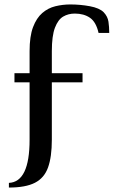

<svg xmlns="http://www.w3.org/2000/svg" viewBox="-20 -690 529 863"><path d="M113 -62V-320H45V-361H113V-460Q113 -527 128.5 -568Q144 -609 170 -631.5Q196 -654 229 -662Q262 -670 296 -670Q341 -670 384 -662Q427 -654 446 -635Q464 -616 467.5 -592.5Q471 -569 471 -542H423Q412 -591 384.5 -610Q357 -629 316 -629Q287 -629 264 -615.5Q241 -602 227 -565.5Q213 -529 213 -460V-361H351V-320H213V-62Q213 15 196 62.5Q179 110 137 131.5Q95 153 20 153V132Q113 128 113 -62Z"/></svg>

Font: El Messiri Medium
Style: Regular
Weight: 500
Designer: Mohamed Gaber
Foundry: Kief Type Foundry
Version: Version 2.020; ttfautohint (v1.8.3)